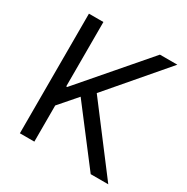

<svg xmlns="http://www.w3.org/2000/svg" viewBox="-166 -870 984 1012"><g transform="rotate(30 326.5 -364.0)"><path d="M89 0H177V-220L270 -327L520 0H627L334 -386L627 -728H521L183 -336H177V-728H89Z"/></g></svg>

Font: Wafeq
Style: Regular
Weight: 400
Designer: Rasmus Andersson & Azza Alameddine
Foundry: Google & TypeTogether
Version: Version 3.000;FEAKit 1.0